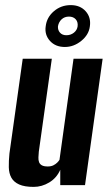

<svg xmlns="http://www.w3.org/2000/svg" viewBox="-20 -725 426 752"><path d="M112 7Q76 7 55 -2.5Q34 -12 24.5 -29Q15 -46 14.5 -70Q14 -94 17 -124L69 -495H183L132 -131Q131 -119 130.5 -108.5Q130 -98 133 -90Q136 -82 144 -77.5Q152 -73 167 -73Q180 -73 189 -77.5Q198 -82 204 -88Q210 -94 213 -99L268 -495H382L313 0H216V-60Q202 -28 173 -10.5Q144 7 112 7ZM234 -541Q197 -541 175.5 -565Q154 -589 159 -622Q163 -657 191 -681Q219 -705 257 -705Q294 -705 315.5 -681Q337 -657 332 -622Q328 -589 298.5 -565Q269 -541 234 -541ZM240 -587Q257 -587 269.5 -597Q282 -607 284 -622Q286 -639 276.5 -649.5Q267 -660 250 -660Q233 -660 221.5 -649.5Q210 -639 207 -622Q206 -607 215 -597Q224 -587 240 -587Z"/></svg>

Font: Alumni Sans Thin
Style: Bold Italic
Weight: 700
Italic angle: -8°
Version: Version 1.016